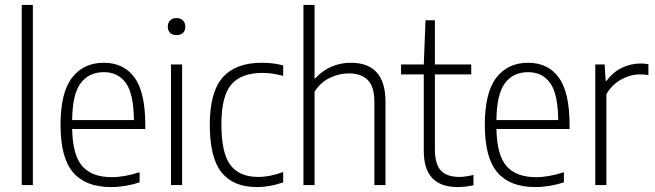

<svg xmlns="http://www.w3.org/2000/svg" viewBox="-20 -749 2650 777"><path d="M113 -729V0H68V-729Z M568 -227H272Q274 -121 313 -76.5Q352 -32 433 -32Q482 -32 545 -52V-11Q487 8 429 8Q327 8 276 -51Q225 -110 225 -244Q225 -374 271.5 -434.5Q318 -495 400 -495Q481 -495 524.5 -435Q568 -375 568 -243ZM272 -263H522Q521 -369 489.5 -413Q458 -457 400 -457Q340 -457 306.5 -412.5Q273 -368 272 -263Z M659 -641Q659 -657 668.5 -666.5Q678 -676 694 -676Q710 -676 720 -666.5Q730 -657 730 -641Q730 -625 720.5 -616Q711 -607 694 -607Q678 -607 668.5 -616Q659 -625 659 -641ZM717 -488V0H672V-488Z M829 -244Q829 -377 881.5 -436Q934 -495 1039 -495Q1089 -495 1126 -484V-442Q1081 -454 1043 -454Q956 -454 916 -407Q876 -360 876 -246Q876 -129 912.5 -81Q949 -33 1025 -33Q1073 -33 1126 -53V-11Q1073 8 1019 8Q924 8 876.5 -51.5Q829 -111 829 -244Z M1253 -729V-432H1256Q1284 -463 1321 -479Q1358 -495 1400 -495Q1540 -495 1540 -337V0H1495V-337Q1495 -399 1468 -425.5Q1441 -452 1391 -452Q1353 -452 1315 -434Q1277 -416 1253 -378V0H1208V-729Z M1896 -41V1Q1861 8 1832 8Q1695 8 1695 -138V-448H1603V-488H1695L1702 -667H1740V-488H1887V-448H1740V-146Q1740 -85 1764 -59Q1788 -33 1839 -33Q1862 -33 1896 -41Z M2285 -227H1989Q1991 -121 2030 -76.5Q2069 -32 2150 -32Q2199 -32 2262 -52V-11Q2204 8 2146 8Q2044 8 1993 -51Q1942 -110 1942 -244Q1942 -374 1988.5 -434.5Q2035 -495 2117 -495Q2198 -495 2241.5 -435Q2285 -375 2285 -243ZM1989 -263H2239Q2238 -369 2206.5 -413Q2175 -457 2117 -457Q2057 -457 2023.5 -412.5Q1990 -368 1989 -263Z M2427 -488 2431 -422H2435Q2459 -456 2495.5 -474Q2532 -492 2572 -492Q2591 -492 2604 -489V-445Q2586 -448 2570 -448Q2531 -448 2493.5 -427Q2456 -406 2434 -368V0H2389V-488Z"/></svg>

Font: KaputaLibre
Style: Regular
Weight: 400
Designer: Multiple designers
Foundry: Textual
Version: Version 2.900